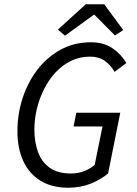

<svg xmlns="http://www.w3.org/2000/svg" viewBox="-20 -866 640 898"><path d="M299.6 12Q222 12 168.7 -21.1Q115.5 -54.3 88.5 -113.6Q61.5 -172.8 61.5 -252.6Q61.5 -330.8 85.1 -405Q108.8 -479.3 153.8 -538.6Q198.7 -597.9 262.6 -633.1Q326.4 -668.3 405.7 -668.3Q465 -668.3 505.9 -640.5Q546.7 -612.7 570.9 -571.2L516 -530.1Q497.4 -562.2 469.6 -581.7Q441.9 -601.1 401.5 -601.1Q352.9 -601.1 312.2 -581.3Q271.5 -561.6 239.7 -527.1Q207.9 -492.6 185.9 -448.7Q163.9 -404.9 152.3 -356.3Q140.8 -307.8 140.8 -260.1Q140.8 -201.7 157.7 -155.3Q174.5 -108.8 212.2 -81.6Q249.9 -54.5 311.2 -54.5Q346.6 -54.5 375.1 -66.2Q403.6 -78 422.8 -94.5L459.4 -274.5H324.2L336.8 -338.8H542.5L485.6 -54.7Q450.5 -25.5 403.4 -6.7Q356.3 12 299.6 12ZM283.9 -699 250.8 -727.5 380.9 -845.9H467.8L556.4 -725.3L517.6 -700.2L422.1 -796.5H418.1Z"/></svg>

Font: SourceCodeVF
Style: Italic
Weight: 200
Italic angle: -11°
Monospace: yes
Designer: Paul D. Hunt, Teo Tuominen
Foundry: Adobe
Version: Version 1.026;hotconv 1.1.0;makeotfexe 2.6.0